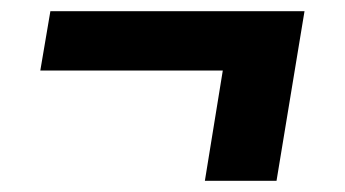

<svg xmlns="http://www.w3.org/2000/svg" viewBox="-20 -413 616 343"><path d="M474 -90 524 -393H70L52 -287H378L346 -90Z"/></svg>

Font: Iosevka Sparkle Extrabold
Style: Italic
Weight: 800
Italic angle: -9°
Designer: Belleve Invis
Foundry: Belleve Invis
Version: Version 4.5.0; ttfautohint (v1.8.3)